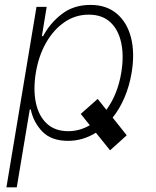

<svg xmlns="http://www.w3.org/2000/svg" viewBox="-20 -574 648 798"><path d="M6.7 204.5 131.7 -545.5H174L154.1 -423.7H159.1Q186.8 -476.6 236.2 -515.1Q285.5 -553.6 356.2 -553.6Q422.2 -553.6 465.2 -517.4Q508.2 -481.2 524.5 -417.6Q540.8 -354 527 -271.3Q517.8 -216.3 497.5 -168.9Q477.3 -121.4 448.2 -85.2L506.7 -11.7L437.5 50.8L378.6 -22.4Q324.2 11.4 262.8 11.4Q193.2 11.4 155.9 -27.3Q118.6 -66.1 108 -119H103.7L49.7 204.5ZM386 -163 422.2 -117.5Q469.1 -181.8 484 -271.7Q495.4 -340.2 484 -394.9Q472.7 -449.6 438.9 -481.4Q405.2 -513.1 348.7 -513.1Q293.3 -513.1 247.7 -481.7Q202.1 -450.3 171.2 -395.8Q140.3 -341.3 128.9 -271.7Q117.5 -202.1 129.1 -147Q140.6 -92 174.5 -60.4Q208.5 -28.8 263.5 -28.8Q311.1 -28.8 353.3 -53.6L315.7 -100.5Z"/></svg>

Font: Inter UI Extra Light
Style: Italic
Weight: 200
Italic angle: -9.39999°
Designer: Rasmus Andersson
Foundry: rsms
Version: 3.2;8d6f07862